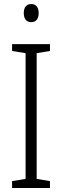

<svg xmlns="http://www.w3.org/2000/svg" viewBox="-20 -1026 309 953"><path d="M135 -1006C110 -1006 98 -988 98 -961C98 -933 111 -916 135 -916C159 -916 172 -933 172 -961C172 -988 160 -1006 135 -1006ZM228 -93V-127L162 -138V-762L228 -773V-807H40V-773L107 -762V-138L40 -127V-93Z"/></svg>

Font: Noto Sans Kannada UI Condensed Light
Style: Regular
Weight: 300
Width: 3
Designer: Jelle Bosma - Monotype Design Team
Foundry: Monotype Imaging Inc.
Version: Version 2.005